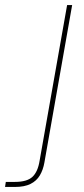

<svg xmlns="http://www.w3.org/2000/svg" viewBox="-130 -521 331 761"><path d="M-110 220 -107 200H-71Q-23 200 -1.5 180Q20 160 27 116L136 -501H156L46 123Q41 152 28 174Q15 196 -9 208Q-33 220 -71 220Z"/></svg>

Font: DM Sans 18pt Thin
Style: Italic
Weight: 250
Italic angle: -10°
Designer: Colophon Foundry, Jonny Pinhorn
Foundry: Colophon Foundry
Version: Version 4.004;gftools[0.9.30]